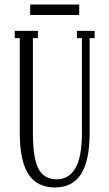

<svg xmlns="http://www.w3.org/2000/svg" viewBox="-20 -816 479 846"><path d="M222 10Q143 10 105 -49Q67 -108 67 -232V-648H45V-680H147V-648H125V-232Q125 -119 149.5 -72.5Q174 -26 230 -26Q283 -26 312 -74.5Q341 -123 341 -232V-648H319V-680H397V-648H375V-232Q375 -108 337 -49Q299 10 222 10ZM113 -796H329V-750H113Z"/></svg>

Font: Margherita Variable
Style: Regular
Weight: 400
Designer: James Puckett
Foundry: Dunwich Type Founders
Version: Version 1.008